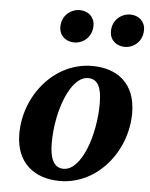

<svg xmlns="http://www.w3.org/2000/svg" viewBox="-53 -781 658 840"><g transform="rotate(5 275.5 -361.0)"><path d="M240.9 15.2C406.9 15.2 530.8 -140.9 530.8 -307.7C530.8 -439.4 448.4 -498.5 339.3 -498.5C172.3 -498.5 46.8 -343 46.8 -176C46.8 -44.7 132.3 15.2 240.9 15.2ZM252.6 -39.3C218.3 -39.3 191.7 -64.2 191.7 -149.3C191.7 -284.6 247 -444.1 326.1 -444.1C361.6 -444.1 385.9 -418.7 385.9 -337.8C385.9 -198.1 331.4 -39.3 252.6 -39.3ZM250.8 -594C290.2 -594 328.9 -623.7 328.9 -675.1C328.9 -713.1 299.8 -737.1 263.7 -737.1C224.9 -737.1 184.9 -707.6 184.9 -657C184.9 -616.7 216 -594 250.8 -594ZM472.7 -594C512.1 -594 550.8 -623.7 550.8 -675.1C550.8 -713.1 521.7 -737.1 485.6 -737.1C447 -737.1 407 -707.6 407 -657C407 -616.7 438.1 -594 472.7 -594Z"/></g></svg>

Font: Source Serif Variable
Style: Italic
Weight: 389
Italic angle: -12°
Designer: Frank Grießhammer
Foundry: Adobe Systems Incorporated
Version: Version 3.001;hotconv 1.0.111;makeotfexe 2.5.65597